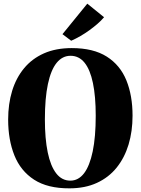

<svg xmlns="http://www.w3.org/2000/svg" viewBox="-20 -1016 768 1048"><path d="M359 12Q240 12.5 166.2 -35.2Q92.5 -83 58.5 -168Q24.5 -253 24.5 -363.5Q24.5 -448.5 46.2 -519.8Q68 -591 111.5 -643.5Q155 -696 220 -724.8Q285 -753.5 371.5 -753.5Q489.5 -753.5 562.8 -707Q636 -660.5 669.8 -577.5Q703.5 -494.5 703.5 -384.5Q703.5 -299.5 681.8 -227.2Q660 -155 616.8 -101.2Q573.5 -47.5 509 -17.8Q444.5 12 359 12ZM364 -30Q408 -30 438.8 -70.2Q469.5 -110.5 486 -189.5Q502.5 -268.5 502.5 -384Q502.5 -490 487.2 -563Q472 -636 441.5 -673.8Q411 -711.5 365 -711.5Q320.5 -711.5 289.2 -673Q258 -634.5 241.5 -557.2Q225 -480 225 -364Q225 -259 240.5 -184.2Q256 -109.5 286.8 -69.8Q317.5 -30 364 -30ZM368 -794 321 -829.5 456.5 -996 548 -922Q532.5 -903.5 512 -885.8Q491.5 -868 468 -851Q444.5 -834 419.5 -819.5Q394.5 -805 369.5 -794Z"/></svg>

Font: Merriweather 96pt Black
Style: Regular
Weight: 900
Version: Version 2.100